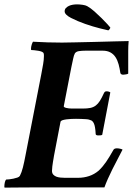

<svg xmlns="http://www.w3.org/2000/svg" viewBox="-29 -858 623 879"><path d="M255 -663Q226 -663 189.5 -664Q153 -665 122 -667Q119 -663 116 -653Q113 -643 113 -635Q113 -630 114 -629Q119 -629 128 -628Q137 -627 146.5 -625.5Q156 -624 163 -621Q170 -618 171 -613Q172 -610 172 -607Q172 -604 172 -600Q172 -585 168.5 -564.5Q165 -544 160 -518L88 -148Q82 -116 76 -92Q70 -68 62 -53Q59 -48 50.5 -45Q42 -42 32 -40Q22 -38 13 -37Q4 -36 -1 -36Q-5 -32 -7 -22.5Q-9 -13 -9 -6Q-9 -4 -9 -2Q-9 0 -8 1Q1 1 37.5 0.5Q74 0 121 0Q145 0 192 0Q239 0 289.5 0Q340 0 384.5 0Q429 0 449 0Q455 -17 464.5 -38.5Q474 -60 485.5 -83Q497 -106 509.5 -129.5Q522 -153 532 -173Q530 -175 521.5 -177Q513 -179 506 -179Q501 -179 497 -177.5Q493 -176 491 -173Q472 -139 456.5 -116.5Q441 -94 423 -77Q403 -60 379 -52Q355 -44 329 -44H267Q258 -44 248 -45Q238 -46 229.5 -49Q221 -52 215 -58.5Q209 -65 209 -76Q209 -85 210.5 -96Q212 -107 213.5 -117Q215 -127 216.5 -134.5Q218 -142 218 -144L248 -300Q249 -305 256.5 -307.5Q264 -310 274.5 -311.5Q285 -313 297 -313.5Q309 -314 319 -314Q332 -314 343 -313.5Q354 -313 363 -312.5Q372 -312 378 -310.5Q384 -309 388 -307Q391 -306 394.5 -302.5Q398 -299 401 -292.5Q404 -286 406 -274.5Q408 -263 409 -245Q409 -241 412.5 -239.5Q416 -238 421 -238Q426 -238 431.5 -238.5Q437 -239 439 -241L476 -435Q474 -437 469 -438.5Q464 -440 459 -440Q454 -440 451.5 -438Q449 -436 447 -432Q437 -410 428.5 -396.5Q420 -383 409.5 -375Q399 -367 385 -364Q371 -361 350 -361H301Q286 -361 274 -364Q262 -367 263 -372L298 -552Q303 -574 306 -589.5Q309 -605 314 -614Q317 -618 321.5 -620.5Q326 -623 332.5 -624Q339 -625 347 -625.5Q355 -626 363 -626H441Q462 -626 476.5 -618Q491 -610 500 -596Q509 -582 514 -563.5Q519 -545 522 -524Q523 -520 526.5 -518Q530 -516 535 -516Q540 -516 548 -517.5Q556 -519 558 -521Q558 -525 558 -533Q558 -541 558 -549.5Q558 -558 558 -566Q558 -574 558 -578Q558 -601 558 -624Q558 -647 560 -670Q539 -670 494.5 -668.5Q450 -667 401.5 -666Q353 -665 311.5 -664Q270 -663 255 -663ZM467 -719Q470 -721 473 -725Q476 -729 476 -732Q474 -735 463 -747Q452 -759 436.5 -774.5Q421 -790 403.5 -805.5Q386 -821 370 -830Q363 -834 349 -836Q335 -838 324 -838Q315 -838 305 -836.5Q295 -835 286.5 -831Q278 -827 272.5 -821Q267 -815 267 -806Q267 -791 296 -776Q325 -761 361 -748.5Q397 -736 429 -728Q461 -720 467 -719Z"/></svg>

Font: Vermiglione
Style: Italic
Weight: 400
Italic angle: -11°
Version: Version 1.105